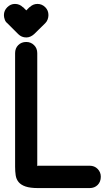

<svg xmlns="http://www.w3.org/2000/svg" viewBox="-26 -949 545 979"><path d="M12 -830Q8 -833 5.5 -836Q3 -839 1 -842.5Q-1 -846 -2 -850Q-6 -861 -6 -872Q-6 -895 11 -912Q28 -929 50 -929Q74 -929 91 -912V-913Q97 -908 99.5 -904.5Q102 -901 108 -896L125 -913V-912Q142 -929 165 -929Q188 -929 205 -912Q221 -896 221 -872Q221 -861 217 -850Q213 -839 205 -831L148 -775Q129 -758 108 -758Q84 -758 67 -775ZM431 -104Q456 -104 472 -87.5Q488 -71 488 -48Q488 -22 472 -6Q456 10 431 10H169Q128 10 104.5 2Q81 -6 69 -20.5Q57 -35 54 -55Q51 -75 51 -99V-678Q51 -703 67 -719Q83 -735 108 -735Q131 -735 147.5 -719Q164 -703 164 -678V-101Q164 -104 169 -104Z"/></svg>

Font: VDS
Style: Bold
Weight: 700
Designer: artmaker
Foundry: artmaker
Version: Version 1.000 2009 initial release